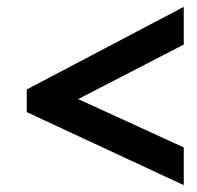

<svg xmlns="http://www.w3.org/2000/svg" viewBox="-20 -642 575 560"><path d="M58 -315V-381L516 -622V-512L208 -353L516 -212V-102Z"/></svg>

Font: Noto Sans Display
Style: Bold Italic
Weight: 700
Italic angle: -12°
Designer: Monotype Design team
Foundry: Monotype Imaging Inc.
Version: Version 1.000